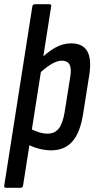

<svg xmlns="http://www.w3.org/2000/svg" viewBox="-26 -703 460 908"><path d="M3 185Q-8 185 -6 175L127 -673Q129 -683 139 -683H208Q218 -683 216 -673L83 175Q81 185 72 185ZM216 8Q187 8 155.5 -0.5Q124 -9 103 -22L113 -97Q132 -86 155 -78.5Q178 -71 199 -71Q232 -71 251 -94Q270 -117 279 -169L306 -338Q313 -379 303 -397.5Q293 -416 266 -416Q243 -416 214 -398Q185 -380 151 -347L156 -415Q197 -456 234 -477Q271 -498 310 -498Q365 -498 386.5 -461Q408 -424 396 -347L367 -164Q353 -75 316 -33.5Q279 8 216 8Z"/></svg>

Font: Sofia Sans Condensed SemiBold
Style: Italic
Weight: 600
Italic angle: -9°
Version: Version 4.100